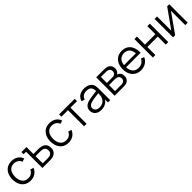

<svg xmlns="http://www.w3.org/2000/svg" viewBox="499 -2258 3977 3977"><g transform="rotate(-45 2487.0 -270.0)"><path d="M294 15Q212.3 15 156 -21.5Q99.7 -58 70.3 -122.3Q41 -186.7 40 -270Q41 -355 70.9 -419.2Q100.8 -483.3 157.3 -519.2Q213.8 -555 294.7 -555Q376.5 -555 437.2 -515.1Q498 -475.2 520.3 -405.7L448.3 -382.3Q429.3 -431 388.2 -457.8Q347.2 -484.7 294 -484.7Q234.3 -484.7 195.5 -457.2Q156.7 -429.8 137.7 -381.4Q118.7 -333 118 -270Q119 -173.2 163.1 -114.2Q207.2 -55.3 294 -55.3Q349 -55.3 387.7 -80.7Q426.3 -106 446.7 -154.3L520.3 -132.7Q490.3 -60.7 432.3 -22.8Q374.3 15 294 15Z M853.8 0H647.5L646.8 -477H573.5V-540H720.8V-336.7H847.2Q870.7 -336.7 893.3 -335.7Q916 -334.7 933.8 -331.3Q973.7 -323.8 1004.8 -304.8Q1036 -285.8 1053.9 -252.4Q1071.8 -219 1071.8 -168.3Q1071.8 -99 1035.9 -59.1Q1000 -19.2 945.5 -7Q925 -2.5 901 -1.2Q877 0 853.8 0ZM720.8 -273.7V-63H850.8Q867.5 -63 888.5 -64Q909.5 -65 925.5 -69.3Q952.2 -77 974 -99.7Q995.8 -122.3 995.8 -168.3Q995.8 -213.8 974.8 -237.2Q953.8 -260.7 918.8 -268Q903 -271.7 885.2 -272.7Q867.3 -273.7 850.8 -273.7Z M1406 15Q1324.3 15 1268 -21.5Q1211.7 -58 1182.3 -122.3Q1153 -186.7 1152 -270Q1153 -355 1182.9 -419.2Q1212.8 -483.3 1269.3 -519.2Q1325.8 -555 1406.7 -555Q1488.5 -555 1549.2 -515.1Q1610 -475.2 1632.3 -405.7L1560.3 -382.3Q1541.3 -431 1500.2 -457.8Q1459.2 -484.7 1406 -484.7Q1346.3 -484.7 1307.5 -457.2Q1268.7 -429.8 1249.7 -381.4Q1230.7 -333 1230 -270Q1231 -173.2 1275.1 -114.2Q1319.2 -55.3 1406 -55.3Q1461 -55.3 1499.7 -80.7Q1538.3 -106 1558.7 -154.3L1632.3 -132.7Q1602.3 -60.7 1544.3 -22.8Q1486.3 15 1406 15Z M1942 0H1868.7V-472H1677V-540H2133.7V-472H1942Z M2363.2 15Q2301.8 15 2260.8 -7.1Q2219.7 -29.2 2199.1 -65.6Q2178.5 -102 2178.5 -145Q2178.5 -189.2 2196.2 -220.3Q2213.8 -251.5 2244.8 -271.4Q2275.7 -291.3 2315.8 -302Q2357.2 -312 2406.8 -319.7Q2456.5 -327.3 2504.3 -333.2Q2552.2 -339.2 2588.2 -344.3L2561.8 -328.7Q2563.5 -408.3 2531 -447Q2498.5 -485.7 2417.8 -485.7Q2362.5 -485.7 2324.2 -460.7Q2285.8 -435.7 2270.5 -381.7L2198.8 -402.7Q2217.7 -475 2273.7 -515Q2329.7 -555 2419.2 -555Q2493 -555 2544.8 -527.3Q2596.7 -499.7 2618.2 -447Q2628.2 -423.7 2631.2 -394.7Q2634.2 -365.7 2634.2 -335.3V0H2568.5V-135.7L2587.5 -127.3Q2560 -57.8 2502.1 -21.4Q2444.2 15 2363.2 15ZM2371.5 -48.7Q2423 -48.7 2461.4 -67.1Q2499.8 -85.5 2523.4 -117.7Q2547 -149.8 2553.8 -190.7Q2560 -216.7 2560.6 -247.8Q2561.2 -278.8 2561.2 -294.7L2589.2 -280Q2551.3 -275 2507.7 -269.9Q2464 -264.8 2421.7 -258.5Q2379.3 -252.2 2345.5 -243Q2322.5 -236.3 2301.1 -224.6Q2279.7 -212.8 2265.9 -193.5Q2252.2 -174.2 2252.2 -145Q2252.2 -121.5 2263.9 -99.4Q2275.7 -77.3 2301.8 -63Q2328 -48.7 2371.5 -48.7Z M3015 0H2763.7V-540H2986Q3003 -540 3027.3 -537.9Q3051.7 -535.8 3072.7 -530.3Q3118 -518.3 3145.7 -481.5Q3173.3 -444.7 3173.3 -392.3Q3173.3 -363.3 3164.7 -340.8Q3156 -318.2 3140 -301.3Q3132.7 -293.2 3123.7 -286.8Q3114.7 -280.5 3106 -276.7Q3122 -273.7 3140.7 -262.3Q3169.3 -245.3 3184.5 -216.6Q3199.7 -187.8 3199.7 -147Q3199.7 -91.7 3173.1 -56.5Q3146.5 -21.3 3102 -8.7Q3082 -3 3058.8 -1.5Q3035.5 0 3015 0ZM2837.7 -238.3V-62.3H3011.7Q3022.2 -62.3 3038.1 -64.1Q3054 -65.8 3066.3 -69Q3096.2 -76.7 3109.8 -99.3Q3123.3 -122 3123.3 -149Q3123.3 -184.7 3102.6 -207.3Q3081.8 -230 3047.3 -235Q3036.2 -237.5 3023.6 -237.9Q3011 -238.3 3001 -238.3ZM2837.7 -477V-301.3H2988.7Q3001.7 -301.3 3017.8 -303.1Q3033.8 -304.8 3046 -309.3Q3072 -318.3 3084.3 -340.4Q3096.7 -362.5 3096.7 -388.3Q3096.7 -416.8 3083.2 -438.4Q3069.8 -460 3043.7 -468.7Q3025.7 -475 3004.9 -476Q2984.2 -477 2978.7 -477Z M3527.8 15Q3449.2 15 3391.2 -19.9Q3333.3 -54.8 3301.4 -118.4Q3269.5 -182 3269.5 -267.7Q3269.5 -356.2 3301 -420.7Q3332.5 -485.2 3389.8 -520.1Q3447.2 -555 3525.2 -555Q3605.2 -555 3661.7 -518.3Q3718.2 -481.7 3747.2 -413.2Q3776.2 -344.7 3773.3 -249.3H3698.5V-275.3Q3696.5 -380.5 3653.2 -434.1Q3610 -487.7 3527.2 -487.7Q3440 -487.7 3393.8 -431.1Q3347.5 -374.5 3347.5 -270Q3347.5 -167.8 3393.8 -111.6Q3440 -55.3 3525.2 -55.3Q3583.2 -55.3 3626.3 -82.2Q3669.5 -109 3694.5 -159.3L3763.2 -133Q3731 -62.3 3668.8 -23.7Q3606.5 15 3527.8 15ZM3734.2 -249.3H3321.5V-311H3734.2Z M3957 0H3883.7V-540H3957V-305.3H4261.7V-540H4335V0H4261.7V-235H3957Z M4842.3 -540H4904V0H4832.7V-420.7L4536.7 0H4474.7V-540H4546V-123Z"/></g></svg>

Font: Manrope Variable Light
Style: Regular
Weight: 200
Designer: Mikhail Sharanda
Foundry: Mikhail Sharanda
Version: Version 4.505